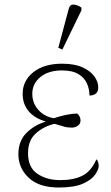

<svg xmlns="http://www.w3.org/2000/svg" viewBox="-20 -826 497 856"><path d="M242 10Q154 10 108 -33.5Q62 -77 62 -138Q62 -198 98 -233.5Q134 -269 182 -283V-285Q134 -299 107.5 -330.5Q81 -362 81 -408Q81 -466 128.5 -504Q176 -542 257 -542Q313 -542 348.5 -525.5Q384 -509 401 -485Q418 -461 418 -436Q418 -417 407 -408.5Q396 -400 379 -400Q379 -427 368 -453Q357 -479 330 -495.5Q303 -512 256 -512Q196 -512 160 -482.5Q124 -453 124 -408Q124 -366 151 -336Q178 -306 220 -299Q250 -309 275.5 -314Q301 -319 324 -320Q339 -307 339 -289Q339 -274 327 -265.5Q315 -257 300 -257Q280 -257 264 -262Q248 -267 223 -274Q176 -263 140.5 -232Q105 -201 105 -143Q105 -79 147 -51Q189 -23 248 -23Q309 -23 348 -43Q387 -63 410 -116Q414 -112 417 -104.5Q420 -97 420 -85Q420 -71 404.5 -48Q389 -25 350.5 -7.5Q312 10 242 10ZM258 -605 240 -613 286 -785Q291 -807 309 -805.5Q327 -804 343 -792V-780Z"/></svg>

Font: Noto Serif ExtraLight
Style: Regular
Weight: 200
Designer: Monotype Design Team
Foundry: Monotype Imaging Inc.
Version: Version 2.015; ttfautohint (v1.8.4.7-5d5b)